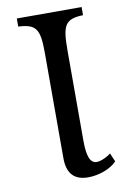

<svg xmlns="http://www.w3.org/2000/svg" viewBox="-88 -823 590 887"><g transform="rotate(-10 207.5 -380.0)"><path d="M253 10C303 10 359 -10 388 -41L371 -81C355 -68 324 -53 304 -53C275 -53 260 -84 260 -160V-581C260 -702 273 -729 359 -732V-770H55V-732C141 -728 155 -701 155 -588V-97C155 -27 186 10 253 10Z"/></g></svg>

Font: Libre Baskerville
Style: Regular
Weight: 400
Designer: Pablo Impallari, Rodrigo Fuenzalida
Foundry: Pablo Impallari, Rodrigo Fuenzalida
Version: Version 1.051;Glyphs 3.2.3 (3260)